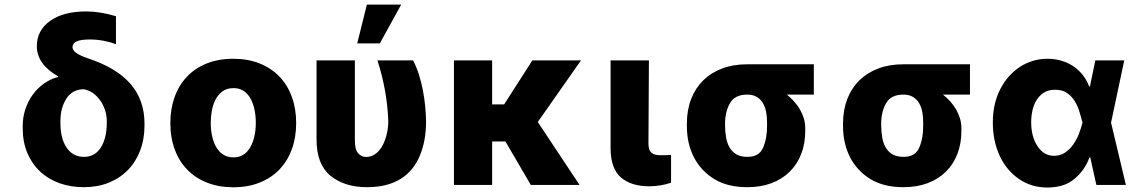

<svg xmlns="http://www.w3.org/2000/svg" viewBox="-20 -810 4988 841"><path d="M79.5 -248.6V-258.5Q79.5 -296.9 91.3 -332Q103 -367.2 123.8 -395.8Q144.5 -424.4 173.1 -444.4Q201.7 -464.5 235.1 -473L234 -475.9Q141.7 -528.8 141.3 -607.2Q141.3 -677.2 199.9 -718.8Q258.2 -759.9 357.2 -759.9Q418 -759.9 487.9 -739V-616.5Q466.3 -625 435.9 -631Q405.5 -637.1 372.2 -637.1Q297.6 -637.1 297.6 -604Q297.6 -597.7 301 -591.6Q304.3 -585.6 312.1 -579.5Q320 -573.5 332.6 -567.5Q345.2 -561.4 363.6 -555Q490.1 -513.5 551.3 -442.8Q612.6 -372.2 612.9 -269.9V-259.9Q612.9 -200.3 593.9 -150.6Q574.9 -100.9 540.1 -65.2Q505.3 -29.5 456.3 -9.8Q407.3 9.9 347.3 9.9Q289.4 9.9 240.4 -7.6Q191.4 -25.2 155.7 -58.6Q120 -92 99.8 -139.9Q79.5 -187.9 79.5 -248.6ZM244.7 -279.1V-271.3Q244.3 -204.9 271.3 -164.1Q298.7 -122.9 347.3 -122.9Q367.2 -122.9 382.3 -129.4Q397.4 -136 408.6 -147.2Q419.7 -158.4 427.2 -173.1Q434.7 -187.9 439.3 -204.4Q443.9 -220.9 445.8 -238.1Q447.8 -255.3 447.8 -271.3V-279.1Q447.8 -304 440.2 -327.4Q432.5 -350.9 419 -370Q405.5 -389.2 387.3 -402.2Q369 -415.1 347.3 -419Q297.9 -419 271.7 -379.6Q244.3 -337.4 244.7 -279.1Z M726.2 -271Q726.2 -333.5 744.9 -385.1Q763.5 -436.8 798.8 -474.1Q834.2 -511.4 885.5 -532Q936.8 -552.6 1001.8 -552.6Q1066.1 -552.6 1117.2 -532.1Q1168.3 -511.7 1203.8 -474.8Q1239.3 -437.9 1258.3 -385.8Q1277.3 -333.8 1277.3 -271Q1277.3 -208.1 1258.3 -156.2Q1239.3 -104.4 1203.8 -67.5Q1168.3 -30.5 1117.2 -10.1Q1066.1 10.3 1001.8 10.3Q938.9 10.3 888 -9.6Q837 -29.5 801 -66.1Q764.9 -102.6 745.6 -154.7Q726.2 -206.7 726.2 -271ZM1002.8 -120.7Q1022.4 -120.7 1037.1 -127.7Q1051.8 -134.6 1062.7 -146.3Q1073.5 -158 1080.8 -173.3Q1088.1 -188.6 1092.5 -205.4Q1096.9 -222.3 1098.7 -239.5Q1100.5 -256.7 1100.5 -272Q1100.5 -287.6 1098.7 -304.9Q1096.9 -322.1 1092.7 -339Q1088.4 -355.8 1081.1 -371.3Q1073.9 -386.7 1063 -398.4Q1052.2 -410.2 1037.3 -417.1Q1022.4 -424 1002.8 -424Q973 -424 953.7 -409.3Q934.3 -394.5 923.1 -372Q911.9 -349.4 907.5 -322.8Q903.1 -296.2 903.1 -272Q903.1 -256 905 -238.6Q907 -221.2 911.4 -204.4Q915.8 -187.5 923.3 -172.4Q930.8 -157.3 941.8 -145.8Q952.8 -134.2 967.9 -127.5Q983 -120.7 1002.8 -120.7Z M1366.5 -200.3V-545.5H1534.4V-198.9Q1533.7 -155.2 1548.7 -138.8Q1563.6 -122.5 1582.7 -122.5Q1600.5 -122.5 1614.7 -130Q1628.9 -137.4 1639.9 -149.9Q1650.9 -162.3 1658.6 -178.4Q1666.2 -194.6 1671.2 -211.6Q1676.1 -228.7 1678.4 -245.7Q1680.8 -262.8 1680.8 -277Q1678.6 -345.9 1666.5 -412.8Q1654.5 -479.8 1633.2 -545.5H1789.4Q1804.3 -516.7 1815 -483.1Q1825.6 -449.6 1832.4 -414.4Q1839.1 -379.3 1842.5 -344.1Q1845.9 -308.9 1846.2 -277Q1846.2 -194.6 1819.6 -129.6Q1806.5 -97.3 1785.7 -71.4Q1764.9 -45.5 1736.2 -27.3Q1707.4 -9.2 1670.5 0.4Q1633.5 9.9 1587.7 9.9Q1488.3 9.9 1426.8 -40.8Q1366.1 -91.3 1366.5 -200.3ZM1587 -789.8H1737.2L1643.8 -620H1544.7Z M2135.7 -545.5V-352.6H2188.2L2311.8 -545.5H2524.9L2335.6 -275.6L2518.5 0H2305L2193.9 -190.3H2135.7V0H1968.4V-545.5Z M2654.5 -545.5H2822.4L2820.3 -182.5Q2820.3 -167.3 2823.5 -157.1Q2826.7 -147 2833.5 -141Q2840.2 -134.9 2850.7 -132.5Q2861.2 -130 2875.7 -130Q2891.3 -130 2900.7 -130.5Q2910.2 -131 2919.4 -131.4V-9.6Q2872.5 6 2823.2 6Q2745 6 2699.9 -32.7Q2655.2 -71.4 2654.5 -158.7Z M2988.6 -269.9Q2989 -329.2 3007.6 -377Q3026.3 -424.7 3060.5 -458.3Q3094.8 -491.8 3143.5 -510.1Q3192.1 -528.4 3252.8 -528.4H3544.7V-395.6H3426.5Q3443.2 -382.5 3457.9 -366.1Q3472.7 -349.8 3483.7 -331Q3494.7 -312.1 3500.9 -291.4Q3507.1 -270.6 3507.1 -248.6V-238.6Q3507.5 -181.8 3489.7 -136Q3471.9 -90.2 3438.9 -57.7Q3405.9 -25.2 3359 -7.6Q3312.1 9.9 3254.3 9.9Q3211.3 9.9 3175.4 1.4Q3139.6 -7.1 3109.4 -25.2Q3050.4 -61.1 3019.5 -121.1Q2988.6 -181.1 2988.6 -258.5ZM3254.3 -122.9Q3304.7 -122.9 3322.1 -162.3Q3340.2 -203.8 3339.8 -258.5V-269.9Q3340.2 -295.5 3336.1 -318.2Q3332 -340.9 3321.9 -358.1Q3311.8 -375.4 3294.9 -385.5Q3278.1 -395.6 3252.8 -395.6Q3198.9 -395.6 3177.6 -358.3Q3156.2 -321 3155.9 -269.9V-258.5Q3156.2 -230.1 3160.9 -205.4Q3165.5 -180.8 3176.7 -162.3Q3187.9 -143.8 3206.7 -133.3Q3225.5 -122.9 3254.3 -122.9Z M3672.6 -269.9Q3672.9 -329.2 3691.6 -377Q3710.2 -424.7 3744.5 -458.3Q3778.8 -491.8 3827.4 -510.1Q3876.1 -528.4 3936.8 -528.4H4228.7V-395.6H4110.4Q4127.1 -382.5 4141.9 -366.1Q4156.6 -349.8 4167.6 -331Q4178.6 -312.1 4184.8 -291.4Q4191.1 -270.6 4191.1 -248.6V-238.6Q4191.4 -181.8 4173.7 -136Q4155.9 -90.2 4122.9 -57.7Q4089.8 -25.2 4043 -7.6Q3996.1 9.9 3938.2 9.9Q3895.2 9.9 3859.4 1.4Q3823.5 -7.1 3793.3 -25.2Q3734.4 -61.1 3703.5 -121.1Q3672.6 -181.1 3672.6 -258.5ZM3938.2 -122.9Q3988.6 -122.9 4006 -162.3Q4024.1 -203.8 4023.8 -258.5V-269.9Q4024.1 -295.5 4020.1 -318.2Q4016 -340.9 4005.9 -358.1Q3995.7 -375.4 3978.9 -385.5Q3962 -395.6 3936.8 -395.6Q3882.8 -395.6 3861.5 -358.3Q3840.2 -321 3839.8 -269.9V-258.5Q3840.2 -230.1 3844.8 -205.4Q3849.4 -180.8 3860.6 -162.3Q3871.8 -143.8 3890.6 -133.3Q3909.4 -122.9 3938.2 -122.9Z M4361.2 -419Q4376.8 -449.6 4398.3 -474.1Q4419.7 -498.6 4446.2 -516.2Q4472.7 -533.7 4503.4 -543.1Q4534.1 -552.6 4568.5 -552.6Q4599.4 -552.6 4627.5 -544.6Q4655.5 -536.6 4679.2 -521.3Q4702.8 -506 4721.1 -483.5Q4739.3 -460.9 4750.7 -431.8H4754.3L4777.7 -545.5H4904.5L4846.6 -272.7L4911.6 0H4782.3L4755.7 -119.7H4751.8Q4731.9 -64.6 4686.4 -26.6Q4660.9 -5.3 4630.9 3Q4600.9 11.4 4567.5 11.4Q4498.2 11.4 4444.6 -25.2Q4417.6 -43.3 4396.1 -68.7Q4374.6 -94.1 4359.7 -125.5Q4344.8 -157 4336.8 -194.1Q4328.8 -231.2 4328.8 -272.7Q4328.8 -356.2 4361.2 -419ZM4524.9 -169Q4552.6 -127.5 4596.9 -127.5Q4624.3 -127.5 4645.1 -141.5Q4665.8 -155.5 4680.9 -177Q4696 -198.5 4705.8 -223.7Q4715.6 -248.9 4721.2 -271.3L4721.6 -272.7L4721.2 -274.1Q4715.2 -298.3 4707.2 -323.5Q4699.2 -348.7 4685.9 -369.5Q4672.6 -390.3 4652.3 -403.6Q4632.1 -416.9 4601.6 -416.9Q4572.4 -416.9 4552.4 -404.1Q4532.3 -391.3 4519.9 -370.9Q4507.5 -350.5 4502.1 -325.3Q4496.8 -300.1 4496.8 -274.9Q4496.8 -210.9 4524.9 -169Z"/></svg>

Font: Inter P Extra Bold
Style: Regular
Weight: 800
Designer: Rasmus Andersson
Foundry: rsms
Version: Version 3.018;git-588b23468